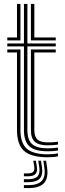

<svg xmlns="http://www.w3.org/2000/svg" viewBox="-20 -790 331 974"><path d="M222 -22.5Q157.5 -22.5 129.5 -47.5Q101.5 -72.5 101.5 -130V-554.5H17V-569.5H101.5V-770H119V-569.5H262.8V-554.5H119V-130Q119 -80.5 142.9 -59Q166.8 -37.5 222 -37.5Q235 -37.5 247.9 -38.5Q260.8 -39.5 274.2 -41.2V-26.5Q263.2 -24.5 250.2 -23.5Q237.2 -22.5 222 -22.5ZM222 7.8Q138.8 7.8 102.5 -24.2Q66.2 -56.2 66.2 -130V-524H17V-539.2H83.8V-130Q83.8 -64.2 115.9 -35.8Q148 -7.2 222 -7.2Q236.2 -7.2 249.2 -8.5Q262.2 -9.8 274.2 -11.8V3Q254 7.8 222 7.8ZM222 -52.8Q176.2 -52.8 156.5 -70.8Q136.8 -88.8 136.8 -130V-539.2H262.8V-524H154.2V-130Q154.2 -96.5 170.1 -82.1Q186 -67.8 222 -67.8Q234.8 -67.8 248 -68.4Q261.2 -69 274.2 -71V-56.5Q262.5 -54.8 249.4 -53.8Q236.2 -52.8 222 -52.8ZM17 -585V-600H66.2V-770H83.8V-585ZM136.8 -585V-770H154.2V-600H262.8V-585ZM200 25.5H213.8L218.8 60Q226.5 113.2 203.2 138.8Q180 164.2 123 164.2H101.2V149.2H123Q172 149.2 191.9 127.5Q211.8 105.8 205 60ZM149 25.5H161.8L167 55.5Q171.2 79.8 160.4 92Q149.5 104.2 123 104.2H101.2V89.5H123Q141.5 89.5 148.9 81.1Q156.2 72.8 153.8 55.5ZM174 25.5H187.8L192.8 57.8Q199 96.5 182 115.4Q165 134.2 123 134.2H101.2V119.2H123Q157 119.2 170.6 104.4Q184.2 89.5 179.2 57.8Z"/></svg>

Font: Big Shoulders Inline Text Thin Medium
Style: Regular
Weight: 500
Version: Version 2.002